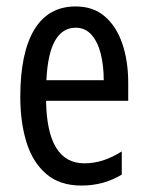

<svg xmlns="http://www.w3.org/2000/svg" viewBox="-20 -566 458 596"><path d="M215 -546Q270 -546 306 -514.5Q342 -483 360 -429.5Q378 -376 378 -309V-253H123Q126 -59 242 -59Q271 -59 299.5 -68Q328 -77 358 -96V-24Q302 10 233 10Q165 10 123 -26.5Q81 -63 62 -125Q43 -187 43 -265Q43 -402 86.5 -474Q130 -546 215 -546ZM215 -480Q174 -480 151 -440Q128 -400 124 -317H302Q302 -361 293 -398Q284 -435 264.5 -457.5Q245 -480 215 -480Z"/></svg>

Font: Noto Sans Lao ExtraCondensed
Style: Regular
Weight: 400
Width: 2
Designer: Monotype Design Team
Foundry: Monotype Imaging Inc.
Version: Version 2.003; ttfautohint (v1.8.4.7-5d5b)